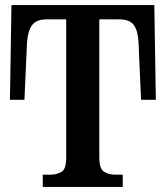

<svg xmlns="http://www.w3.org/2000/svg" viewBox="-20 -734 651 754"><path d="M148 0V-48H177Q203 -48 221.5 -59Q240 -70 240 -114V-658H164Q122 -658 105.5 -634.5Q89 -611 86 -567L76 -342H19L25 -714H586L592 -342H534L524 -567Q522 -612 506 -635Q490 -658 447 -658H370V-116Q370 -71 388.5 -59.5Q407 -48 433 -48H462V0Z"/></svg>

Font: Noto Serif SemiCondensed SemiBold
Style: Regular
Weight: 600
Width: 4
Designer: Monotype Design Team
Foundry: Monotype Imaging Inc.
Version: Version 2.013; ttfautohint (v1.8.4.7-5d5b)